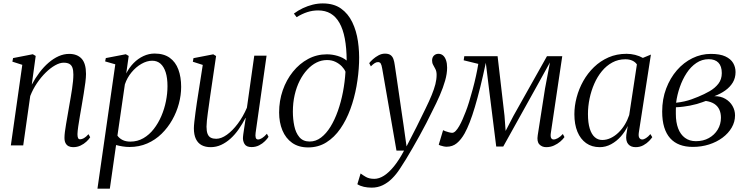

<svg xmlns="http://www.w3.org/2000/svg" viewBox="-20 -851 4374 1124"><path d="M166 -355.5Q186.5 -394 211.5 -427Q236.5 -460 264.8 -484.2Q293 -508.5 323.2 -522Q353.5 -535.5 385 -535.5Q432 -535.5 457.8 -507.5Q483.5 -479.5 483.5 -418Q483.5 -399 479.8 -369Q476 -339 470.2 -303.8Q464.5 -268.5 458.5 -234Q453 -202.5 447.5 -170.2Q442 -138 438 -110.8Q434 -83.5 433.5 -66Q433.5 -50.5 437 -43Q440.5 -35.5 449 -35.5Q459 -35.5 471.2 -42.2Q483.5 -49 498 -65.5L508 -47.5Q500.5 -35.5 485.8 -21.8Q471 -8 451.5 1.2Q432 10.5 408 10.5Q393 10.5 381.5 4.8Q370 -1 363.5 -13.5Q357 -26 357.5 -46.5Q357.5 -59.5 360 -79.5Q362.5 -99.5 366.8 -124.5Q371 -149.5 375.8 -176.5Q380.5 -203.5 385 -230Q389.5 -255 393.8 -280.5Q398 -306 401.8 -330.2Q405.5 -354.5 407.5 -376Q409.5 -397.5 409.5 -414Q409.5 -439.5 404 -454.8Q398.5 -470 386 -477Q373.5 -484 352.5 -484Q330 -484 302.5 -468.5Q275 -453 247.5 -426Q220 -399 196.2 -363.8Q172.5 -328.5 157 -289L116 0H43.5L110.5 -471.5L52.5 -490L56.5 -511L172 -533.5L189 -523.5Z M550.5 253.5 655 -474.5 595.5 -491.5 599.5 -511 716.5 -533.5 733.5 -523.5 719 -421Q736.5 -455.5 762.2 -481.8Q788 -508 819.8 -522.8Q851.5 -537.5 885 -537.5Q939 -537.5 973.5 -512.8Q1008 -488 1024.2 -444Q1040.5 -400 1040.5 -342.5Q1040.5 -294 1027.2 -244.2Q1014 -194.5 988.2 -149Q962.5 -103.5 926 -67.8Q889.5 -32 842 -11.2Q794.5 9.5 738 9.5Q718 9.5 697.8 6.2Q677.5 3 659.5 -2L623 253.5ZM667.5 -57Q678.5 -41 697.5 -31.5Q716.5 -22 743 -22Q785 -22 819.5 -42Q854 -62 880.2 -95.8Q906.5 -129.5 924.5 -171.5Q942.5 -213.5 951.5 -258.8Q960.5 -304 960.5 -346.5Q960.5 -394.5 950 -427.5Q939.5 -460.5 919.8 -478Q900 -495.5 871 -495.5Q840 -495.5 807.8 -477Q775.5 -458.5 749.8 -427.2Q724 -396 711 -357Z M1213 10.5Q1182.5 10.5 1160.5 -1.2Q1138.5 -13 1126.8 -37.5Q1115 -62 1115 -100Q1115 -113.5 1117.8 -138.8Q1120.5 -164 1124.5 -193.2Q1128.5 -222.5 1132.2 -248Q1136 -273.5 1138 -285.5L1167 -471L1109 -489.5L1112.5 -510.5L1228.5 -533L1245 -523L1209 -278.5Q1207 -261.5 1203.5 -238.5Q1200 -215.5 1196.8 -191Q1193.5 -166.5 1191.2 -145Q1189 -123.5 1189 -109.5Q1189 -83 1195.2 -67.2Q1201.5 -51.5 1214.2 -45Q1227 -38.5 1245.5 -38.5Q1275 -38.5 1308 -62Q1341 -85.5 1372 -126.8Q1403 -168 1425.5 -220.5L1468.5 -525H1540.5L1476.5 -74Q1474 -56 1477 -45.2Q1480 -34.5 1491 -34.5Q1501 -34.5 1514 -42.5Q1527 -50.5 1542.5 -68L1552 -50Q1545.5 -39 1531.2 -24.8Q1517 -10.5 1497 -0.2Q1477 10 1452.5 10Q1422 10 1411.2 -8.5Q1400.5 -27 1402.5 -49Q1402.5 -52 1404.2 -65Q1406 -78 1408.8 -95.8Q1411.5 -113.5 1414 -131Q1416.5 -148.5 1418.5 -160.5L1417.5 -161Q1399 -125.5 1377.2 -94.2Q1355.5 -63 1329.8 -39.8Q1304 -16.5 1275 -3Q1246 10.5 1213 10.5Z M1784 12Q1728 12 1690.2 -14.8Q1652.5 -41.5 1633.2 -88Q1614 -134.5 1614 -192.5Q1614 -261 1635.2 -322.2Q1656.5 -383.5 1694.8 -431Q1733 -478.5 1783.8 -505.8Q1834.5 -533 1893.5 -533Q1925.5 -533 1957 -523.5Q1988.5 -514 2009.5 -496.5Q2009 -570.5 1998.5 -625.5Q1988 -680.5 1967.2 -717Q1946.5 -753.5 1915.5 -771.8Q1884.5 -790 1842.5 -790Q1809.5 -790 1778.8 -780Q1748 -770 1716.5 -750.5L1700.5 -771.5Q1725 -790 1753.2 -803.2Q1781.5 -816.5 1811 -823.8Q1840.5 -831 1869.5 -831Q1934 -831 1976 -801.2Q2018 -771.5 2042.2 -721.2Q2066.5 -671 2075.5 -609.2Q2084.5 -547.5 2082 -483.5Q2079.5 -416 2067 -346Q2054.5 -276 2031 -212Q2007.5 -148 1972.5 -97.5Q1937.5 -47 1890.5 -17.5Q1843.5 12 1784 12ZM1793 -22.5Q1829 -22.5 1859.5 -45.8Q1890 -69 1914.8 -109.2Q1939.5 -149.5 1958 -201.8Q1976.5 -254 1987.8 -312.8Q1999 -371.5 2002.5 -431Q1996 -447 1980.8 -462.8Q1965.5 -478.5 1943.8 -489Q1922 -499.5 1894.5 -499.5Q1862.5 -499.5 1833.2 -485Q1804 -470.5 1778.8 -443.2Q1753.5 -416 1734.5 -378.5Q1715.5 -341 1705 -295Q1694.5 -249 1694.5 -197Q1694.5 -154 1702.8 -114Q1711 -74 1732.5 -48.2Q1754 -22.5 1793 -22.5Z M2217.5 -449.5Q2214 -471 2208.8 -479.2Q2203.5 -487.5 2193 -487.5Q2183 -487.5 2173 -481Q2163 -474.5 2151 -462.5L2141.5 -481.5Q2149 -491.5 2163.5 -504.5Q2178 -517.5 2196.2 -527.2Q2214.5 -537 2233.5 -537Q2255 -537 2266.5 -528.5Q2278 -520 2283.2 -505Q2288.5 -490 2291 -470Q2297.5 -426 2304 -382.2Q2310.5 -338.5 2316.8 -294.5Q2323 -250.5 2329.5 -206.5Q2336 -162.5 2342.5 -118.5L2360 6L2418 -107Q2448 -168 2470.5 -213.8Q2493 -259.5 2507.2 -294.5Q2521.5 -329.5 2528.8 -358Q2536 -386.5 2536 -413Q2536 -433 2529.2 -446.2Q2522.5 -459.5 2516 -470.8Q2509.5 -482 2509.5 -496.5Q2509.5 -515 2520.2 -525.5Q2531 -536 2546.5 -536Q2562.5 -536 2573.8 -526.2Q2585 -516.5 2591.2 -498.2Q2597.5 -480 2597.5 -454.5Q2597.5 -420 2585.8 -378.8Q2574 -337.5 2554.5 -292.5Q2535 -247.5 2511.5 -202Q2495 -167.5 2475.8 -130.5Q2456.5 -93.5 2436 -56.2Q2415.5 -19 2395.2 16Q2375 51 2356.5 81.5Q2338 112 2322 135.5Q2300.5 169 2275 194.2Q2249.5 219.5 2220 233.5Q2190.5 247.5 2156.5 247.5Q2132 247.5 2110.5 242.8Q2089 238 2072 227.5L2091 164.5Q2102.5 173.5 2122 184.8Q2141.5 196 2171 196Q2199 196 2228 177.5Q2257 159 2286.8 122.2Q2316.5 85.5 2345.5 30.5H2301Z M3177.5 10.5Q3153 10.5 3137.5 -5.8Q3122 -22 3128 -59.5L3170.5 -331.5L3199.5 -485.5L3121.5 -344.5L2926 7H2885L2842 -336.5L2824 -483.5Q2807.5 -405 2791.5 -340.8Q2775.5 -276.5 2760.2 -225.2Q2745 -174 2730 -135.5Q2715 -97 2700 -70Q2679.5 -33.5 2654.5 -12.8Q2629.5 8 2594.5 8Q2586.5 8 2576.2 5.8Q2566 3.5 2558 0.8Q2550 -2 2548.5 -4L2574 -89Q2576.5 -87 2586.5 -83.2Q2596.5 -79.5 2608.2 -76.5Q2620 -73.5 2627 -73.5Q2637 -73.5 2647.5 -84.2Q2658 -95 2668.2 -112.8Q2678.5 -130.5 2688.2 -152.8Q2698 -175 2706.5 -197.5Q2715.5 -220 2726 -254Q2736.5 -288 2747.2 -327.8Q2758 -367.5 2766.5 -406.5Q2775 -445.5 2780 -477L2694.5 -498L2698 -522H2893L2933.5 -173L2940 -84.5L2986 -173L3182 -522H3271.5L3204.5 -71Q3203 -61.5 3203.8 -53Q3204.5 -44.5 3208.8 -39.5Q3213 -34.5 3221 -34.5Q3231.5 -34.5 3245.8 -42.2Q3260 -50 3275 -66.5L3284.5 -48.5Q3276 -36 3260 -22.2Q3244 -8.5 3223 1Q3202 10.5 3177.5 10.5Z M3720 -76.5Q3716.5 -53 3722.8 -43.8Q3729 -34.5 3740 -34.5Q3749 -34.5 3761.8 -42.5Q3774.5 -50.5 3787.5 -66L3798.5 -48Q3793.5 -40 3780.2 -26Q3767 -12 3746.8 -0.8Q3726.5 10.5 3701 10.5Q3672.5 10.5 3657.5 -7.5Q3642.5 -25.5 3646.5 -61.5L3655 -113.5Q3639.5 -80.5 3614.5 -52.2Q3589.5 -24 3557.8 -6.8Q3526 10.5 3491 10.5Q3444.5 10.5 3411.2 -13.2Q3378 -37 3360.2 -80Q3342.5 -123 3342.5 -182.5Q3342.5 -231 3355.8 -281Q3369 -331 3394.5 -376.5Q3420 -422 3457.2 -458Q3494.5 -494 3542.2 -515Q3590 -536 3648 -536Q3673.5 -536 3698.2 -529.8Q3723 -523.5 3743.5 -512L3790.5 -531.5ZM3708.5 -474Q3699 -488 3681.8 -496Q3664.5 -504 3641 -504Q3599 -504 3564.5 -485.2Q3530 -466.5 3503.5 -434.2Q3477 -402 3459 -360.8Q3441 -319.5 3431.5 -274Q3422 -228.5 3422 -183.5Q3422 -132 3432.5 -98.2Q3443 -64.5 3461.8 -48Q3480.5 -31.5 3505.5 -31.5Q3531 -31.5 3555.2 -43Q3579.5 -54.5 3600.5 -74.8Q3621.5 -95 3637.5 -121.2Q3653.5 -147.5 3663.5 -177.5Z M4036 9Q3993 9 3959.8 -3.5Q3926.5 -16 3903.5 -41.5Q3880.5 -67 3868.5 -106Q3856.5 -145 3856.5 -198Q3856.5 -271 3879.8 -332.5Q3903 -394 3942.8 -439.8Q3982.5 -485.5 4033.8 -510.5Q4085 -535.5 4141.5 -535.5Q4194.5 -535.5 4226.2 -520.8Q4258 -506 4272 -482Q4286 -458 4286 -429Q4286 -395 4270 -368.2Q4254 -341.5 4226 -321.5Q4198 -301.5 4162 -288Q4199 -288.5 4226.2 -272.5Q4253.5 -256.5 4268.2 -230.8Q4283 -205 4283 -175.5Q4283 -137.5 4263.5 -104Q4244 -70.5 4209.8 -45Q4175.5 -19.5 4130.8 -5.2Q4086 9 4036 9ZM4054 -24.5Q4097 -24.5 4129.8 -42.8Q4162.5 -61 4181.5 -92.2Q4200.5 -123.5 4200.5 -162Q4200.5 -189 4191 -209.5Q4181.5 -230 4162 -242.8Q4142.5 -255.5 4112 -260Q4104.5 -257.5 4091.2 -252.5Q4078 -247.5 4059.5 -242.2Q4041 -237 4018 -232.5Q4001.5 -229.5 3981.5 -226.8Q3961.5 -224 3937 -223Q3936.5 -214 3936.5 -206Q3936.5 -198 3936.5 -183.5Q3936.5 -135 3950 -99.2Q3963.5 -63.5 3990 -44Q4016.5 -24.5 4054 -24.5ZM3938 -249.5Q3964.5 -252.5 3986.5 -257.5Q4008.5 -262.5 4028.2 -269.5Q4048 -276.5 4067 -284.5Q4102.5 -299 4134 -317Q4165.5 -335 4185.5 -360.8Q4205.5 -386.5 4205.5 -423Q4205.5 -463.5 4185.8 -484Q4166 -504.5 4129 -504.5Q4089.5 -504.5 4056.8 -482.5Q4024 -460.5 3999.8 -423.5Q3975.5 -386.5 3959.8 -341.2Q3944 -296 3938 -249.5Z"/></svg>

Font: Merriweather 96pt Light
Style: Italic
Weight: 300
Italic angle: -7.8°
Version: Version 2.101